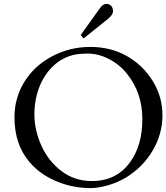

<svg xmlns="http://www.w3.org/2000/svg" viewBox="-20 -949 851 982"><path d="M395 -768Q393 -770 393 -771Q393 -772 395 -773L491 -907Q507 -929 523 -929Q539 -929 548.5 -919Q558 -909 558 -891.5Q558 -874 533 -853L411 -755Q409 -753 408 -753Q407 -753 405 -755ZM444 13Q364 13 291 -13Q191 -49 131 -120Q54 -210 54 -349Q54 -449 105 -531Q156 -613 246.5 -661Q337 -709 441.5 -709Q546 -709 628.5 -662.5Q711 -616 761 -535Q811 -454 811 -359.5Q811 -265 761.5 -180Q712 -95 626 -42Q583 -16 533 -1.5Q483 13 444 13ZM450 -23Q575 -23 645 -119Q708 -205 708 -339.5Q708 -474 630 -571Q593 -618 538.5 -646.5Q484 -675 428.5 -675Q373 -675 337.5 -663Q302 -651 273.5 -629.5Q245 -608 223 -579Q201 -550 186 -516Q156 -445 156 -364Q156 -283 192 -203.5Q228 -124 295 -73.5Q362 -23 450 -23Z"/></svg>

Font: Cardo
Style: Regular
Weight: 400
Designer: David J. Perry
Foundry: David J. Perry
Version: Version 1.0451